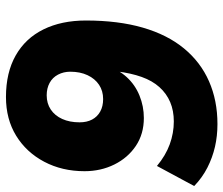

<svg xmlns="http://www.w3.org/2000/svg" viewBox="-74 -682 767 660"><g transform="rotate(90 310.0 -352.5)"><path d="M314 11Q230 11 171 -22.5Q112 -56 81.5 -118Q51 -180 51 -264Q51 -375 75.5 -459.5Q100 -544 147 -601Q194 -658 260 -687Q326 -716 407 -716Q448 -716 485 -707.5Q522 -699 556.5 -681.5Q591 -664 620 -636L551 -508Q515 -538 476.5 -552Q438 -566 398 -566Q361 -566 331.5 -553.5Q302 -541 280 -516.5Q258 -492 245 -455.5Q232 -419 226 -371L221 -334H207Q219 -375 245.5 -404Q272 -433 309 -448Q346 -463 386 -463Q441 -463 482 -435.5Q523 -408 546 -361.5Q569 -315 569 -259Q569 -182 536.5 -120.5Q504 -59 447 -24Q390 11 314 11ZM308 -129Q336 -129 357 -143Q378 -157 389.5 -182.5Q401 -208 401 -242Q401 -267 391.5 -285Q382 -303 364 -313Q346 -323 321 -323Q293 -323 272 -309Q251 -295 239 -269.5Q227 -244 227 -210Q227 -187 237 -168Q247 -149 265.5 -139Q284 -129 308 -129Z"/></g></svg>

Font: Nunito Sans 12pt Black
Style: Italic
Weight: 900
Italic angle: -9°
Designer: Vernon Adams
Foundry: Vernon Adams
Version: Version 3.101;gftools[0.9.27]